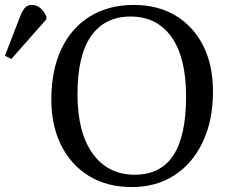

<svg xmlns="http://www.w3.org/2000/svg" viewBox="-157 -744 934 778"><path d="M377 14Q278 14 205 -30Q132 -74 91.5 -154Q51 -234 51 -341Q51 -459 91.5 -545Q132 -631 207.5 -677.5Q283 -724 386 -724Q483 -724 555 -680.5Q627 -637 666.5 -558.5Q706 -480 706 -373Q706 -257 665 -169.5Q624 -82 550 -34Q476 14 377 14ZM389 -36Q493 -36 545 -114Q597 -192 597 -353Q597 -511 538 -594Q479 -677 372 -677Q268 -677 212.5 -598.5Q157 -520 157 -363Q157 -206 219 -121Q281 -36 389 -36ZM-111 -505 -137 -518 -74 -681Q-64 -705 -54 -714.5Q-44 -724 -27 -724Q8 -724 31 -678V-666Z"/></svg>

Font: Literata 36pt
Style: Regular
Weight: 400
Designer: Latin by Veronika Burian and Jose Scaglione. Greek by Irene Vlachou. Cyrillic by Vera Evstafieva.
Foundry: TypeTogether
Version: Version 3.002